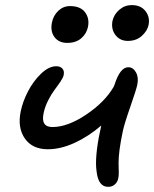

<svg xmlns="http://www.w3.org/2000/svg" viewBox="-20 -743 603 751"><path d="M480 -583Q449.2 -583 431.6 -606Q414.1 -628.9 419.9 -661.1Q425.8 -687 447 -705.1Q468.3 -723.1 495.1 -723.1Q530.8 -723.1 549.1 -699.5Q567.4 -675.8 561 -645Q556.6 -622.6 534.9 -602.8Q513.2 -583 480 -583ZM243.2 -575.2Q210 -575.2 193.1 -597.9Q176.3 -620.6 183.1 -654.8Q188.5 -682.1 208 -700.7Q227.5 -719.2 253.9 -719.2Q294.4 -719.2 312.5 -695.3Q330.6 -671.4 324.2 -638.2Q318.8 -611.3 297.9 -593.3Q276.9 -575.2 243.2 -575.2ZM167 -159.2Q106.4 -159.2 77.1 -201.4Q47.9 -243.7 61 -307.1Q68.8 -345.7 89.6 -385.7Q110.4 -425.8 140.6 -454.8Q170.9 -483.9 200.2 -483.9Q215.8 -483.9 224.1 -474.6Q232.4 -465.3 229 -449.2Q227.5 -440.4 216.8 -424.3Q206.1 -408.2 193.6 -391.8Q181.2 -375.5 168.5 -350.6Q155.8 -325.7 150.9 -301.8Q138.2 -246.1 185.1 -246.1Q244.6 -246.1 317.4 -294.9Q390.1 -343.8 424.8 -403.8Q426.3 -408.2 428.2 -412.1Q449.7 -480 481.9 -480Q500.5 -480 511.7 -460.2Q522.9 -440.4 517.1 -412.1Q513.7 -394 489.5 -324.7Q465.3 -255.4 460 -228Q443.8 -150.4 443.8 -107.9Q443.8 -99.1 444.1 -88.1Q444.3 -77.1 444.6 -71.3Q444.8 -65.4 444.3 -58.6Q443.8 -51.8 442.9 -46.9Q440.4 -32.2 429.9 -22.2Q419.4 -12.2 402.8 -12.2Q364.7 -12.2 357.9 -71.8Q353.5 -99.6 357.4 -141.6Q361.3 -183.6 371.1 -228Q372.1 -233.4 376 -252Q326.7 -209.5 272 -184.3Q217.3 -159.2 167 -159.2Z"/></svg>

Font: Shantell Sans Irregular
Style: Italic
Weight: 400
Italic angle: -11.31°
Designer: Stephen Nixon, Anya Danilova, Shantell Martin
Foundry: Arrow Type
Version: Version 1.006;[9816181b4]